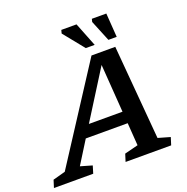

<svg xmlns="http://www.w3.org/2000/svg" viewBox="-222 -1082 1194 1229"><g transform="rotate(-20 375.0 -467.5)"><path d="M669.5 -74.5 751.5 -51 735.5 0H425L441 -51L533.5 -74.5L522.5 -228.5H237L140.5 -74L220 -51L204.5 0H-63L-47 -51L37.5 -74L453 -715H615ZM287.5 -309H516.5L493 -636ZM495.5 -772H435L321.5 -912.5L327.5 -935H431ZM645.5 -772H589L530.5 -915L535.5 -935H634Z"/></g></svg>

Font: Newsreader 6pt Medium
Style: Italic
Weight: 500
Italic angle: -17°
Designer: Hugues Gentile
Foundry: Production Type
Version: Version 1.003; ttfautohint (v1.8.3)